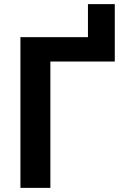

<svg xmlns="http://www.w3.org/2000/svg" viewBox="-20 -910 625 930"><path d="M536 -612H224V0H79V-730H406V-890H536Z"/></svg>

Font: M PLUS 1p
Style: Bold
Weight: 700
Version: Version 1.062